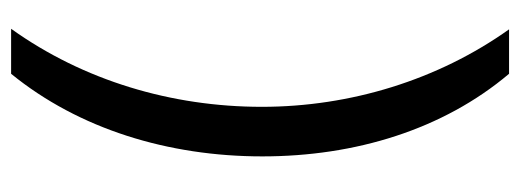

<svg xmlns="http://www.w3.org/2000/svg" viewBox="-308 -448 914 337"><g transform="rotate(-90 148.5 -279.0)"><path d="M43 -275C43 -112 90 42 188 158H266C177 33 130 -121 130 -276C130 -434 176 -589 267 -716H188C91 -597 43 -440 43 -275Z"/></g></svg>

Font: Noto Sans Myanmar UI SemiCondensed
Style: Regular
Weight: 400
Width: 4
Designer: Monotype Design Team
Foundry: Monotype Imaging Inc.
Version: Version 2.103